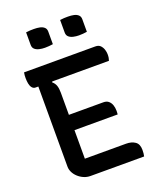

<svg xmlns="http://www.w3.org/2000/svg" viewBox="-165 -1019 929 1119"><g transform="rotate(-20 300.0 -459.0)"><path d="M42 -700H484Q505 -700 516 -688Q527 -676 531.5 -660.5Q536 -645 536 -633Q536 -620 534.5 -611Q533 -602 530 -594H75Q62 -594 53.5 -604.5Q45 -615 42 -631.5Q39 -648 39 -665Q39 -673 39.5 -682Q40 -691 42 -700ZM159 -378H417Q437 -378 449 -367.5Q461 -357 466.5 -341Q472 -325 472 -307Q472 -302 472 -298Q472 -294 471.5 -290.5Q471 -287 471 -283H159ZM200 0Q178 0 158.5 -8.5Q139 -17 123.5 -31.5Q108 -46 100 -63Q92 -80 92 -97Q92 -149 92 -202Q92 -255 92 -309Q92 -363 92 -415.5Q92 -468 92 -519Q92 -570 92 -618H188L176 -589Q191 -577 197 -559.5Q203 -542 203 -515Q203 -465 203 -414Q203 -363 203 -311Q203 -259 203 -207.5Q203 -156 203 -106H459Q492 -106 514 -91Q536 -76 536 -40Q536 -29 535 -18Q534 -7 532 0ZM133 -915Q145 -917 158 -917.5Q171 -918 182 -918Q202 -918 218.5 -914.5Q235 -911 245.5 -901.5Q256 -892 256 -875V-797Q244 -795 231 -794Q218 -793 206 -793Q188 -793 171 -797Q154 -801 143.5 -810.5Q133 -820 133 -837ZM344 -915Q356 -917 369 -917.5Q382 -918 393 -918Q413 -918 429.5 -914.5Q446 -911 456.5 -901.5Q467 -892 467 -875V-797Q455 -795 442 -794Q429 -793 417 -793Q399 -793 382 -797Q365 -801 354.5 -810.5Q344 -820 344 -837Z"/></g></svg>

Font: Recursive Monospace Casual Medium
Style: Regular
Weight: 500
Version: Version 1.047